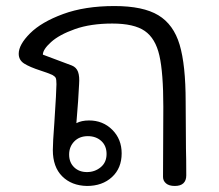

<svg xmlns="http://www.w3.org/2000/svg" viewBox="-20 -616 724 636"><path d="M596 -124Q597 -90 597 -35Q597 -18 587.5 -9Q578 0 559 0Q540 0 530 -8.5Q520 -17 520 -30L521 -262Q521 -375 508 -432Q495 -489 459.5 -513.5Q424 -538 352 -538Q280 -538 228 -519.5Q176 -501 149 -476.5Q122 -452 122 -435L218 -399Q233 -393 238.5 -378Q244 -363 242 -337Q240 -290 233 -208Q250 -217 275 -217Q321 -217 352 -186Q383 -155 383 -108Q383 -59 351 -29.5Q319 0 268 0Q217 -1 186 -32Q155 -63 155 -119Q155 -144 160 -209Q167 -316 167 -337Q167 -353 164.5 -358Q162 -363 153 -368Q137 -375 115 -382Q78 -394 60 -405.5Q42 -417 42 -438Q42 -468 79.5 -505.5Q117 -543 189 -569.5Q261 -596 359 -596Q454 -596 504.5 -565.5Q555 -535 575 -468Q595 -401 595 -279ZM271 -165Q243 -165 226 -147.5Q209 -130 209 -104Q209 -78 225.5 -62Q242 -46 268 -46Q294 -46 313.5 -62Q333 -78 333 -106Q333 -133 315.5 -149Q298 -165 271 -165Z"/></svg>

Font: Mali
Style: Regular
Weight: 400
Version: Version 1.000; ttfautohint (v1.6)